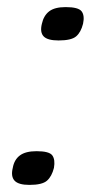

<svg xmlns="http://www.w3.org/2000/svg" viewBox="-20 -506 270 541"><path d="M132 -33Q126 -9 112.5 3Q99 15 63 15Q32 15 21 3Q10 -9 16 -33Q20 -56 36 -68Q52 -80 83 -80Q119 -80 127.5 -68Q136 -56 132 -33ZM214 -439Q208 -415 194.5 -403.5Q181 -392 145 -392Q114 -392 103 -403.5Q92 -415 98 -439Q103 -462 118.5 -474Q134 -486 165 -486Q201 -486 210 -474Q219 -462 214 -439Z"/></svg>

Font: Glory SemiBold
Style: Italic
Weight: 600
Italic angle: -12°
Designer: Robert Leuschke
Foundry: Robert Leuschke
Version: Version 1.011